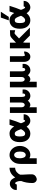

<svg xmlns="http://www.w3.org/2000/svg" viewBox="1806 -2534 890 4541"><g transform="rotate(-90 2250.5 -263.0)"><path d="M26 -317Q27 -370 53.5 -408Q80 -446 121 -465Q164 -481 205 -472Q240 -464 269 -438Q299 -405 325 -348Q412 -481 554 -482V-350Q489 -347 446.5 -307.5Q404 -268 391 -232Q389 -194 390 -175.5Q391 -157 394 -107Q397 -57 398 -23Q399 -7 399 34Q400 86 372 117.5Q344 149 307 157Q293 164 273.5 161.5Q254 159 237 148Q193 119 193 58Q193 -91 240 -205V-202Q240 -258 235 -273Q216 -349 189 -349Q180 -349 170.5 -339.5Q161 -330 159 -310H40Z M645 161V-222Q645 -304 674 -362Q700 -412 746 -447Q792 -482 857 -482Q947 -482 1008.5 -410Q1070 -338 1070 -236Q1070 -137 1010 -63.5Q950 10 858 10Q817 10 778 -11V161ZM778 -236Q778 -182 797 -140.5Q816 -99 858 -99Q890 -99 913.5 -132.5Q937 -166 937 -236Q937 -305 913.5 -339Q890 -373 858 -373Q825 -373 801.5 -339.5Q778 -306 778 -236Z M1160 -238Q1160 -359 1215 -420.5Q1270 -482 1363 -482Q1467 -482 1531 -372Q1565 -469 1569 -482H1702Q1646 -303 1611 -226Q1607 -216 1607 -213Q1607 -209 1613.5 -189Q1620 -169 1629 -155Q1647 -114 1663 -114Q1668 -114 1672.5 -117.5Q1677 -121 1679.5 -125.5Q1682 -130 1683.5 -135Q1685 -140 1686 -144L1687 -148H1819Q1818 -76 1770.5 -33Q1723 10 1663 10Q1630 10 1600 -7.5Q1570 -25 1557.5 -39.5Q1545 -54 1527 -78Q1455 10 1363 10Q1273 10 1216.5 -55Q1160 -120 1160 -238ZM1294 -240Q1294 -172 1309 -142.5Q1324 -113 1363 -113Q1394 -113 1420 -141Q1446 -169 1461 -199Q1462 -202 1464 -207Q1466 -212 1466 -213Q1457 -244 1442 -276V-275Q1411 -351 1376 -357Q1363 -359 1357 -358Q1320 -357 1307 -327.5Q1294 -298 1294 -240Z M1851 161V-473H1984V-205V-203Q1985 -162 2001.5 -142.5Q2018 -123 2040 -123Q2063 -123 2079.5 -144Q2096 -165 2096 -205V-473H2229V-198Q2229 -111 2269 -111Q2284 -111 2296.5 -122.5Q2309 -134 2309 -152L2308 -173H2404Q2406 -161 2406 -145Q2406 -83 2363 -36.5Q2320 10 2251 11Q2222 10 2197 -2Q2172 -14 2163 -22.5Q2154 -31 2138 -50Q2116 -11 2064 7Q2049 10 2034 10Q2005 8 1984 -14V161Z M2456 161V-473H2589V-205V-203Q2590 -162 2606.5 -142.5Q2623 -123 2645 -123Q2668 -123 2684.5 -144Q2701 -165 2701 -205V-473H2834V-198Q2834 -111 2874 -111Q2889 -111 2901.5 -122.5Q2914 -134 2914 -152L2913 -173H3009Q3011 -161 3011 -145Q3011 -83 2968 -36.5Q2925 10 2856 11Q2827 10 2802 -2Q2777 -14 2768 -22.5Q2759 -31 2743 -50Q2721 -11 2669 7Q2654 10 2639 10Q2610 8 2589 -14V161Z M3058 -140V-473H3192V-174V-170Q3192 -157 3202 -120Q3243 -120 3268 -136H3305Q3302 -68 3266 -29Q3230 10 3182 10Q3122 10 3090 -33.5Q3058 -77 3058 -140Z M3378 0V-473H3512V-329Q3529 -345 3552 -366.5Q3575 -388 3585.5 -398Q3596 -408 3610.5 -421.5Q3625 -435 3632.5 -440Q3640 -445 3650.5 -452Q3661 -459 3668.5 -461.5Q3676 -464 3685.5 -466Q3695 -468 3706 -468Q3710 -469 3808 -472V-349Q3789 -352 3774.5 -355.5Q3760 -359 3756 -360.5Q3752 -362 3745 -363Q3738 -364 3733 -363Q3727 -361 3712 -351Q3699 -340 3667 -309Q3635 -278 3612 -257L3869 0H3681L3519 -162L3512 -115V0Z M4040 -500 4106 -688H4244L4122 -500ZM3842 -238Q3842 -359 3897 -420.5Q3952 -482 4045 -482Q4149 -482 4213 -372Q4247 -469 4251 -482H4384Q4328 -303 4293 -226Q4289 -216 4289 -213Q4289 -209 4295.5 -189Q4302 -169 4311 -155Q4329 -114 4345 -114Q4350 -114 4354.5 -117.5Q4359 -121 4361.5 -125.5Q4364 -130 4365.5 -135Q4367 -140 4368 -144L4369 -148H4501Q4500 -76 4452.5 -33Q4405 10 4345 10Q4312 10 4282 -7.5Q4252 -25 4239.5 -39.5Q4227 -54 4209 -78Q4137 10 4045 10Q3955 10 3898.5 -55Q3842 -120 3842 -238ZM3976 -240Q3976 -172 3991 -142.5Q4006 -113 4045 -113Q4076 -113 4102 -141Q4128 -169 4143 -199Q4144 -202 4146 -207Q4148 -212 4148 -213Q4139 -244 4124 -276V-275Q4093 -351 4058 -357Q4045 -359 4039 -358Q4002 -357 3989 -327.5Q3976 -298 3976 -240Z"/></g></svg>

Font: Coval
Style: ExtraBold
Weight: 800
Foundry: Context Ltd
Version: Version 001.000